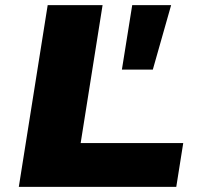

<svg xmlns="http://www.w3.org/2000/svg" viewBox="-20 -725 777 745"><path d="M53 0 165 -705H378L293 -170H691L664 0ZM453 -455 493 -705H644L573 -455Z"/></svg>

Font: Nunito Sans 10pt Expanded Black
Style: Italic
Weight: 900
Width: 7
Italic angle: -9°
Designer: Vernon Adams
Foundry: Vernon Adams
Version: Version 3.101;gftools[0.9.27]